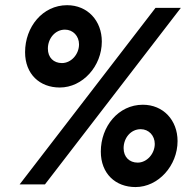

<svg xmlns="http://www.w3.org/2000/svg" viewBox="-20 -728 771 758"><path d="M57.5 0H157.5L694 -697H594ZM79 -522C79 -435 137 -382.5 216 -382.5C306.5 -382.5 382 -467 382 -564C382 -646.5 325.5 -707.5 245 -707.5C148 -707.5 79 -621.5 79 -522ZM169 -536C169 -576 197.5 -611 236.5 -611C268.5 -611 292 -585.5 292 -553C292 -513.5 261 -479 224.5 -479C192 -479 169 -500.5 169 -536ZM378 -129.5C378 -42.5 436 10.5 515 10.5C605.5 10.5 681 -74.5 681 -171C681 -253.5 624.5 -314.5 544 -314.5C447 -314.5 378 -228.5 378 -129.5ZM468 -143C468 -183.5 496.5 -218 535.5 -218C567.5 -218 591 -192.5 591 -160C591 -121 560 -86 523.5 -86C491 -86 468 -108 468 -143Z"/></svg>

Font: HK Grotesk ExtraBold
Style: Italic
Weight: 800
Italic angle: -16°
Designer: Alfredo Marco Pradil
Foundry: Hanken Design Co.
Version: Version 3.001;FEAKit 1.0